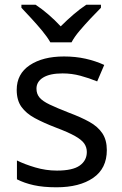

<svg xmlns="http://www.w3.org/2000/svg" viewBox="-20 -786 519 816"><path d="M434 -148Q434 -70 376 -30Q318 10 220 10Q164 10 123.5 1Q83 -8 52 -24V-104Q84 -88 129.5 -74.5Q175 -61 222 -61Q289 -61 319 -82.5Q349 -104 349 -140Q349 -160 338 -176Q327 -192 298.5 -208Q270 -224 217 -244Q165 -264 128 -284Q91 -304 71 -332Q51 -360 51 -404Q51 -472 106.5 -509Q162 -546 252 -546Q301 -546 343.5 -536.5Q386 -527 423 -510L393 -440Q359 -454 322 -464Q285 -474 246 -474Q192 -474 163.5 -456.5Q135 -439 135 -409Q135 -387 148 -371.5Q161 -356 191.5 -341.5Q222 -327 273 -307Q324 -288 360 -268Q396 -248 415 -219.5Q434 -191 434 -148ZM194 -606Q181 -629 159 -655.5Q137 -682 113 -708Q89 -734 71 -753V-766H131Q157 -749 185 -725Q213 -701 238 -674Q265 -701 293 -725Q321 -749 347 -766H409V-753Q390 -734 365.5 -708Q341 -682 318.5 -655.5Q296 -629 284 -606Z"/></svg>

Font: Noto Sans Elymaic
Style: Regular
Weight: 400
Designer: Morgane Pierson
Foundry: Google LLC
Version: Version 1.002; ttfautohint (v1.8.4.7-5d5b)